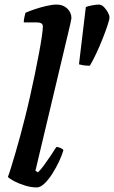

<svg xmlns="http://www.w3.org/2000/svg" viewBox="-20 -820 499 840"><path d="M141 0Q116.5 0 89.5 -8.2Q62.5 -16.5 41.8 -27.5Q21 -38.5 14.5 -46Q20 -59.5 28.2 -86.5Q36.5 -113.5 47 -149Q57.5 -184.5 68.2 -224.2Q79 -264 88.5 -302Q100 -347 111.2 -396.8Q122.5 -446.5 132.5 -495.2Q142.5 -544 150.5 -586.5Q158.5 -629 163 -659.8Q167.5 -690.5 167.5 -703Q167.5 -714.5 160.2 -718.2Q153 -722 140.5 -722H84Q84 -733 86.8 -745.2Q89.5 -757.5 91.5 -764Q106.5 -771 131.8 -779.5Q157 -788 183 -794Q209 -800 227.5 -800Q256.5 -800 274.5 -782.5Q292.5 -765 292.5 -740.5Q292.5 -737.5 288.2 -718Q284 -698.5 278.5 -676.5L135 -73L146 -66Q157 -76 171.8 -96Q186.5 -116 201.5 -138.5Q216.5 -161 226.5 -177Q235.5 -177 245.2 -172.5Q255 -168 257.5 -163Q251.5 -142 238.8 -114.5Q226 -87 209.2 -60.5Q192.5 -34 174.5 -17Q156.5 0 141 0ZM373 -532.5Q356 -532.5 344.2 -534.5Q332.5 -536.5 325.5 -538.5L355.5 -789Q363.5 -793 382.5 -796.5Q401.5 -800 412 -800Q424 -800 434.5 -789.5Q445 -779 452 -765.8Q459 -752.5 459 -744.5Q459 -734.5 450.2 -708.2Q441.5 -682 428.2 -648.8Q415 -615.5 400.2 -584.2Q385.5 -553 373 -532.5Z"/></svg>

Font: Texturina Medium
Style: Italic
Weight: 500
Italic angle: -11°
Designer: Guillermo Torres Carreño
Foundry: Omnibus-Type
Version: Version 1.002